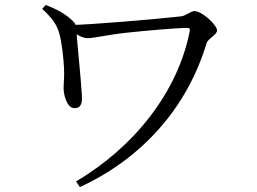

<svg xmlns="http://www.w3.org/2000/svg" viewBox="-20 -728 1040 777"><path d="M287.7 6.1 303.3 29C553.9 -86.3 737.3 -291.3 815.9 -553C821.3 -572 858.4 -586.8 858.4 -604.9C858.4 -626.9 797.1 -683.1 767.6 -683.1C751.5 -683.1 732.1 -664.1 713.3 -661.9C608.4 -650.2 336.5 -627 265.1 -626.9L264.9 -605.3C290.4 -588 313.1 -573.5 335.2 -573.5C359.1 -573.5 418.4 -587.7 493.2 -595.7C567.9 -603.7 696.2 -615.1 737.1 -615.1C746.6 -615.1 749.4 -611.3 748 -602.6C700.4 -357.2 524 -133.1 287.7 6.1ZM281.5 -290.3C310.2 -290.3 312.9 -314 311.3 -343.2C308.9 -393.8 290.3 -577 288.8 -607.3C288.6 -618.5 287.9 -629.8 277.8 -639.8C247.3 -671.1 210.2 -690.6 165 -707.8L150.7 -692C192.7 -654.2 211 -625.2 219.8 -593.2C230.3 -556.5 237.4 -489.9 239.2 -450.4C241 -415.6 237.4 -396 237.4 -370.1C237.4 -345.8 250.1 -290.3 281.5 -290.3Z"/></svg>

Font: Source Han Serif CN VF
Style: Regular
Weight: 250
Designer: Ryoko NISHIZUKA 西塚涼子 (kana & ideographs); Frank Grießhammer (Latin, Greek & Cyrillic); Wenlong ZHANG 张文龙 (bopomofo); San
Foundry: Adobe
Version: Version 2.002;hotconv 1.1.0;makeotfexe 2.6.0